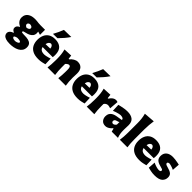

<svg xmlns="http://www.w3.org/2000/svg" viewBox="274 -2230 3889 3889"><g transform="rotate(45 2219.0 -285.0)"><path d="M236.5 205.5Q160 205.5 116.5 189.5Q73 173.5 54.8 147.5Q36.5 121.5 36.5 91.5Q36.5 62.5 53 41.8Q69.5 21 91.8 8Q114 -5 131.5 -10V-21.5Q111.5 -25.5 91.2 -45Q71 -64.5 71 -97Q71 -122 86.2 -145Q101.5 -168 135.5 -180.5V-192Q109 -203.5 84 -223.2Q59 -243 42.5 -273.2Q26 -303.5 26 -346.5Q26 -392.5 49 -430.8Q72 -469 121.2 -492.2Q170.5 -515.5 250.5 -515.5Q280.5 -515.5 303 -512.5Q325.5 -509.5 350.2 -506.5Q375 -503.5 412 -503.5H540V-358.5Q503.5 -372 468 -379.5Q472 -361 472 -339.5Q472 -293.5 449.5 -262.5Q427 -231.5 390.2 -213Q353.5 -194.5 311 -185.5Q274.5 -178 257.5 -171.5Q240.5 -165 240.5 -150.5Q240.5 -137.5 257 -133.5Q273.5 -129.5 309.5 -129.5H328.5Q389 -129.5 435.2 -118Q481.5 -106.5 507.5 -77Q533.5 -47.5 533.5 7Q533.5 62.5 507 100.8Q480.5 139 436.8 162Q393 185 340.5 195.2Q288 205.5 236.5 205.5ZM245.5 -267.5Q259 -269.5 275.5 -275.8Q292 -282 304 -293Q316 -304 316 -320Q316 -343.5 296 -355.5Q276 -367.5 248.5 -369Q226.5 -367 211 -354.5Q195.5 -342 195.5 -321.5Q195.5 -301.5 211.5 -287.8Q227.5 -274 245.5 -267.5ZM271 87.5Q307 84 333.2 70.2Q359.5 56.5 359.5 41.5Q359.5 27 338.5 17.8Q317.5 8.5 269 8.5H257Q244.5 10.5 228.2 15.8Q212 21 200.2 29.2Q188.5 37.5 188.5 48Q188.5 62.5 208 74.2Q227.5 86 271 87.5Z M859.5 14.5Q758.5 14.5 695.2 -19.5Q632 -53.5 602.5 -113.2Q573 -173 573 -251Q573 -328.5 600 -388.2Q627 -448 682.2 -481.8Q737.5 -515.5 821.5 -515.5Q928.5 -515.5 987.8 -460.8Q1047 -406 1047 -289.5Q1047 -268.5 1045.8 -252.8Q1044.5 -237 1042 -221.5H753Q760 -180.5 791.2 -158.8Q822.5 -137 883 -137Q899.5 -137 925.5 -142.2Q951.5 -147.5 980 -155.2Q1008.5 -163 1033 -171.5L1039 -14.5Q1007 -6.5 963.2 4Q919.5 14.5 859.5 14.5ZM823.5 -392Q798 -389.5 778.8 -367.2Q759.5 -345 753.5 -305.5L884.5 -309Q882.5 -347 865.2 -368.8Q848 -390.5 823.5 -392ZM712 -559Q771.5 -666.5 812.5 -772.5L1019.5 -776.5Q982 -720.5 935.8 -666.5Q889.5 -612.5 839 -561Z M1114.5 0Q1121.5 -52.5 1125.5 -102.2Q1129.5 -152 1129.5 -214.5V-264.5Q1129.5 -322.5 1123.2 -381Q1117 -439.5 1100.5 -500.5L1283.5 -509L1293.5 -425.5H1308.5Q1339.5 -464 1383 -489.8Q1426.5 -515.5 1470 -515.5Q1544 -515.5 1585 -471.5Q1626 -427.5 1626 -338Q1626 -305.5 1624 -273.8Q1622 -242 1622 -214.5Q1622 -152 1625.2 -102.2Q1628.5 -52.5 1638 0H1422.5Q1428.5 -52.5 1432 -100.8Q1435.5 -149 1435.5 -204V-254Q1435.5 -301 1424.8 -323.8Q1414 -346.5 1386.5 -346.5Q1373 -346.5 1351.5 -332.5Q1330 -318.5 1316.5 -301V-204Q1316.5 -149 1320.2 -100.8Q1324 -52.5 1331.5 0Z M1983 14.5Q1882 14.5 1818.8 -19.5Q1755.5 -53.5 1726 -113.2Q1696.5 -173 1696.5 -251Q1696.5 -328.5 1723.5 -388.2Q1750.5 -448 1805.8 -481.8Q1861 -515.5 1945 -515.5Q2052 -515.5 2111.2 -460.8Q2170.5 -406 2170.5 -289.5Q2170.5 -268.5 2169.2 -252.8Q2168 -237 2165.5 -221.5H1876.5Q1883.5 -180.5 1914.8 -158.8Q1946 -137 2006.5 -137Q2023 -137 2049 -142.2Q2075 -147.5 2103.5 -155.2Q2132 -163 2156.5 -171.5L2162.5 -14.5Q2130.5 -6.5 2086.8 4Q2043 14.5 1983 14.5ZM1947 -392Q1921.5 -389.5 1902.2 -367.2Q1883 -345 1877 -305.5L2008 -309Q2006 -347 1988.8 -368.8Q1971.5 -390.5 1947 -392ZM1835.5 -559Q1895 -666.5 1936 -772.5L2143 -776.5Q2105.5 -720.5 2059.2 -666.5Q2013 -612.5 1962.5 -561Z M2238 0Q2245 -52.5 2249 -102.2Q2253 -152 2253 -214.5V-264.5Q2253 -322.5 2246.8 -381Q2240.5 -439.5 2224 -500.5L2407 -509L2416.5 -422.5H2431.5Q2463.5 -472 2496.8 -493.8Q2530 -515.5 2562 -515.5Q2571.5 -515.5 2586 -513.8Q2600.5 -512 2613 -506L2597 -311.5Q2578 -317.5 2558 -322.5Q2538 -327.5 2525 -327.5Q2504 -327.5 2479.5 -316Q2455 -304.5 2440 -276.5V-204Q2440 -149 2443.8 -100.8Q2447.5 -52.5 2455 0Z M2779 13Q2713 13 2677.5 -28Q2642 -69 2642 -130Q2642 -173.5 2657.5 -202.2Q2673 -231 2697.5 -248.8Q2722 -266.5 2749 -275.8Q2776 -285 2799 -289L2932.5 -311.5Q2933.5 -338.5 2909.8 -351.2Q2886 -364 2842 -364Q2830.5 -364 2801.5 -357.2Q2772.5 -350.5 2737.2 -339.5Q2702 -328.5 2672 -315.5L2665 -479Q2689.5 -485 2726.8 -493.8Q2764 -502.5 2807.5 -509Q2851 -515.5 2895 -515.5Q2992 -515.5 3048 -472.8Q3104 -430 3104 -333.5Q3104 -308 3102.2 -272.8Q3100.5 -237.5 3100.5 -211.5V-180Q3100.5 -139.5 3107 -94.5Q3113.5 -49.5 3132.5 0H2953.5L2936.5 -69H2923.5Q2909.5 -50 2887.2 -31.2Q2865 -12.5 2837.2 0.2Q2809.5 13 2779 13ZM2861 -129Q2876.5 -129 2895.5 -141.8Q2914.5 -154.5 2927.5 -175.5V-249Q2920 -242 2907.2 -236.8Q2894.5 -231.5 2863 -223.5Q2844.5 -218.5 2831.5 -206Q2818.5 -193.5 2818.5 -171.5Q2818.5 -148.5 2831.8 -138.8Q2845 -129 2861 -129Z M3186.5 0Q3193.5 -52.5 3197.8 -102.2Q3202 -152 3202 -214.5V-493Q3202 -553.5 3195.2 -612Q3188.5 -670.5 3172 -731.5L3408.5 -750Q3400 -691.5 3394.2 -627.5Q3388.5 -563.5 3388.5 -493V-214.5Q3388.5 -152 3392.2 -102.2Q3396 -52.5 3403.5 0Z M3752.5 14.5Q3651.5 14.5 3588.2 -19.5Q3525 -53.5 3495.5 -113.2Q3466 -173 3466 -251Q3466 -328.5 3493 -388.2Q3520 -448 3575.2 -481.8Q3630.5 -515.5 3714.5 -515.5Q3821.5 -515.5 3880.8 -460.8Q3940 -406 3940 -289.5Q3940 -268.5 3938.8 -252.8Q3937.5 -237 3935 -221.5H3646Q3653 -180.5 3684.2 -158.8Q3715.5 -137 3776 -137Q3792.5 -137 3818.5 -142.2Q3844.5 -147.5 3873 -155.2Q3901.5 -163 3926 -171.5L3932 -14.5Q3900 -6.5 3856.2 4Q3812.5 14.5 3752.5 14.5ZM3716.5 -392Q3691 -389.5 3671.8 -367.2Q3652.5 -345 3646.5 -305.5L3777.5 -309Q3775.5 -347 3758.2 -368.8Q3741 -390.5 3716.5 -392Z M4193 14.5Q4127.5 14.5 4080.2 3.5Q4033 -7.5 4001.5 -14.5L4012.5 -171Q4052.5 -150.5 4099.5 -136.5Q4146.5 -122.5 4180 -122.5Q4199.5 -124 4213.8 -130.5Q4228 -137 4228 -157Q4228 -174.5 4208.2 -183.2Q4188.5 -192 4137.5 -204.5Q4066 -222.5 4033.5 -256.8Q4001 -291 4001 -351.5Q4001 -428 4051.8 -471.2Q4102.5 -514.5 4194 -514.5Q4226.5 -514.5 4263.5 -509.5Q4300.5 -504.5 4334 -498Q4367.5 -491.5 4388 -487L4377 -327.5Q4330 -349.5 4290.8 -360.2Q4251.5 -371 4233 -371Q4218 -369.5 4205.2 -362.5Q4192.5 -355.5 4192.5 -339.5Q4192.5 -323.5 4205.8 -312.8Q4219 -302 4262 -291Q4347 -269 4382.2 -239.2Q4417.5 -209.5 4417.5 -150.5Q4417.5 -76.5 4364.8 -31Q4312 14.5 4193 14.5Z"/></g></svg>

Font: Commissioner Flair ExtraBold
Style: Regular
Weight: 800
Designer: Kostas Bartsokas
Foundry: Kostas Bartsokas
Version: Version 1.000; ttfautohint (v1.8.3)